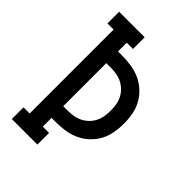

<svg xmlns="http://www.w3.org/2000/svg" viewBox="-215 -832 930 930"><g transform="rotate(45 250.0 -367.5)"><path d="M41 0V-80H83V-655H41V-735H216V-655H173V-595H205Q236 -595 267 -590Q298 -585 326 -572Q354 -559 377.5 -537Q401 -515 415.5 -487.5Q430 -460 435.5 -429.5Q441 -399 441 -368Q441 -336 435.5 -305.5Q430 -275 415.5 -247.5Q401 -220 377.5 -198Q354 -176 326 -163Q298 -150 267 -145Q236 -140 205 -140H173V-80H216V0ZM173 -220H205Q225 -220 244.5 -223.5Q264 -227 281.5 -236Q299 -245 313 -259Q327 -273 336 -291Q345 -309 348 -328.5Q351 -348 351 -368Q351 -387 348 -406.5Q345 -426 336 -444Q327 -462 313 -476Q299 -490 281.5 -499Q264 -508 244.5 -511.5Q225 -515 205 -515H173Z"/></g></svg>

Font: Iosevka Slab Medium
Style: Regular
Weight: 500
Monospace: yes
Designer: Belleve Invis
Foundry: Belleve Invis
Version: Version 11.1.1; ttfautohint (v1.8.3)